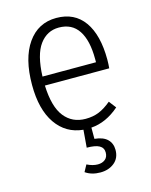

<svg xmlns="http://www.w3.org/2000/svg" viewBox="-115 -608 712 908"><g transform="rotate(-15 241.5 -154.0)"><path d="M430 -239H115Q119 -134 157.5 -85.5Q196 -37 261 -37Q298 -37 327 -49Q356 -61 387 -87L414 -52Q349 5 276 10V65Q318 69 338.5 89Q359 109 359 141Q359 181 331.5 203.5Q304 226 263 226Q220 226 190 205L208 172Q236 186 261 186Q283 186 297 174.5Q311 163 311 141Q311 118 291.5 107Q272 96 230 96L237 10Q153 2 105 -67.5Q57 -137 57 -257Q57 -387 108.5 -460.5Q160 -534 249 -534Q338 -534 385 -468Q432 -402 432 -281Q432 -259 430 -239ZM377 -299Q377 -390 345 -438.5Q313 -487 249 -487Q191 -487 155 -438Q119 -389 115 -283H377Z"/></g></svg>

Font: Fira Sans Condensed Light
Style: Regular
Weight: 300
Width: 3
Designer: bBox Type GmbH & Carrois Corporate GbR & Edenspiekermann AG
Foundry: bBox Type GmbH & Carrois Corporate GbR & Edenspiekermann AG
Version: Version 4.301